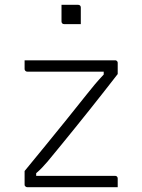

<svg xmlns="http://www.w3.org/2000/svg" viewBox="-20 -776 590 796"><path d="M82 -526H457Q461 -526 463 -524.5Q465 -523 466.5 -521Q468 -519 468 -515V-469Q440 -433 411 -396Q382 -359 352.5 -322Q323 -285 293.5 -248.5Q264 -212 235 -176.5Q206 -141 177 -106Q165 -92 154 -80.5Q143 -69 130 -58V-47Q150 -47 170.5 -47Q191 -47 211 -47H457Q462 -47 465 -44Q468 -41 468 -36Q468 -27 468 -18Q468 -9 468 0H93Q90 0 87.5 -1.5Q85 -3 83.5 -5Q82 -7 82 -11V-67Q125 -119 168.5 -172.5Q212 -226 255 -279Q298 -332 339 -384Q357 -407 374 -427Q391 -447 410 -467V-479Q382 -479 354.5 -479Q327 -479 299 -479H93Q90 -479 87.5 -480.5Q85 -482 83.5 -484.5Q82 -487 82 -490Q82 -499 82 -508Q82 -517 82 -526ZM235 -756Q244 -756 252.5 -756Q261 -756 269.5 -756Q278 -756 286.5 -756Q295 -756 304 -756Q309 -756 312 -753Q315 -750 315 -745V-676Q306 -676 297.5 -676Q289 -676 280.5 -676Q272 -676 263.5 -676Q255 -676 246 -676Q241 -676 238 -679Q235 -682 235 -687Z"/></svg>

Font: Recursive Light
Style: Regular
Weight: 300
Version: Version 1.085